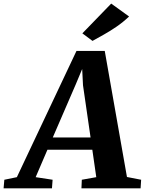

<svg xmlns="http://www.w3.org/2000/svg" viewBox="-96 -1022 786 1042"><path d="M-76.5 0 -72.5 -46.5 -4.5 -60.5 319 -745.5H472.5L593 -61.5L670 -46.5L667 0H346L348 -46.5L426.5 -60.5L405 -209.5H161.5L97.5 -60.5L189.5 -46.5L186 0ZM190.5 -276H395.5L354.5 -559L350 -647.5L315.5 -565ZM406 -800 351 -841 507.5 -1002.5 604.5 -932.5Q572.5 -902 536.8 -877.5Q501 -853 467 -834Q433 -815 406 -800Z"/></svg>

Font: Merriweather 28pt ExtraBold
Style: Italic
Weight: 800
Italic angle: -7.8°
Version: Version 2.101